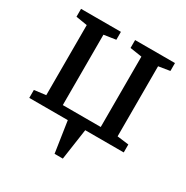

<svg xmlns="http://www.w3.org/2000/svg" viewBox="-170 -699 1005 1035"><g transform="rotate(30 333.0 -181.0)"><path d="M38.9 0V-49.5L110.9 -58.5V-494.8L40.6 -506.1V-555.3H288.7V-506.1L214.8 -494.8V-56.8H451V-494.8L377.1 -506.1V-555.3H625.2V-506.1L554.9 -494.8V-58.5L626.9 -49.5V0ZM307.8 193 276.4 -15H389.4L359.2 193Z"/></g></svg>

Font: Merriweather 7pt Light
Style: Regular
Weight: 300
Designer: Eben Sorkin
Foundry: Eben Sorkin
Version: Version 2.200;gftools[0.9.31]